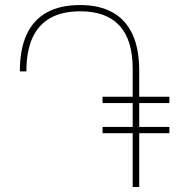

<svg xmlns="http://www.w3.org/2000/svg" viewBox="-20 -744 718 764"><path d="M534 0H508V-470Q508 -585 455.5 -642Q403 -699 300 -699Q228 -699 180.5 -672.5Q133 -646 109 -593Q85 -540 85 -460H59Q59 -547 85.5 -605.5Q112 -664 165.5 -694Q219 -724 299 -724Q374 -724 426.5 -695.5Q479 -667 506.5 -609Q534 -551 534 -462ZM388 -359H654V-334H388ZM388 -239H654V-214H388Z"/></svg>

Font: Noto Sans Armenian Thin
Style: Regular
Weight: 250
Version: Version 2.007